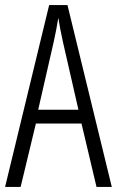

<svg xmlns="http://www.w3.org/2000/svg" viewBox="-20 -734 459 754"><path d="M359 0H419L245 -714H173L0 0H61L121 -249H300ZM227 -570 288 -303H130L191 -570C199 -605 204 -634 209 -664C214 -634 219 -605 227 -570Z"/></svg>

Font: Noto Sans Bengali ExtraCondensed Light
Style: Regular
Weight: 300
Width: 2
Designer: Joana Ranito - Universal Thirst; Jelle Bosma - Monotype Design Team
Foundry: Universal Thirst ehf.
Version: Version 3.000